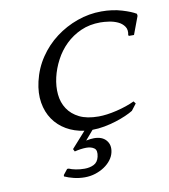

<svg xmlns="http://www.w3.org/2000/svg" viewBox="-78 -541 714 811"><g transform="rotate(-10 279.0 -136.0)"><path d="M134.9 178 134.5 184C146 189.3 159.2 193.8 174.4 197.5C189.6 201.2 205.1 203 221.1 203C237.1 203 252.3 200.7 266.8 196C281.2 191.3 294.1 185.2 305.5 177.5C317 169.8 326.5 161 334.1 151C341.8 141 346.9 130.3 349.5 119C354.3 98.3 350.9 81.2 339.4 67.5C327.9 53.8 310.5 47 287.1 47C282.5 47 277.2 47.3 271.4 48C265.6 48.7 259.5 49.7 253.2 51L287.5 11C304.1 11 321.3 9.3 339.1 6C356.9 2.7 373.7 -1.5 389.5 -6.5C405.3 -11.5 419.7 -16.8 432.7 -22.5C445.7 -28.2 456.4 -33.7 465 -39L486.5 -67L478.8 -77C456.3 -66.3 430.4 -57.5 401.2 -50.5C371.9 -43.5 345.9 -40 323.2 -40C289.9 -40 262.5 -45.3 240.9 -56C219.4 -66.7 202.7 -81 190.9 -99C179 -117 171.9 -137.7 169.7 -161C167.4 -184.3 169.2 -208.7 175 -234C180.7 -258.7 189.8 -282.8 202.3 -306.5C214.7 -330.2 230.4 -351.2 249.3 -369.5C268.2 -387.8 290.1 -402.5 315 -413.5C339.8 -424.5 367.6 -430 398.3 -430C408.9 -430 421.2 -429 435.1 -427C449 -425 461.6 -421.3 473 -416C484.5 -410.7 493.6 -403.2 500.3 -393.5C507.1 -383.8 508.7 -371.3 505.2 -356L508.5 -353H529.5L558.3 -430L557.3 -439C544.5 -447 524.9 -455 498.4 -463C471.9 -471 442.7 -475 410.7 -475C375.3 -475 340.8 -469 307 -457C273.2 -445 242.2 -428.3 214 -407C185.7 -385.7 161.4 -360 141.2 -330C120.9 -300 106.6 -266.7 98.1 -230C90.6 -197.3 89.1 -167.2 93.7 -139.5C98.3 -111.8 107.7 -87.7 122 -67C136.2 -46.3 154.5 -29.5 176.8 -16.5C199.1 -3.5 224.5 5 252.9 9L192.2 77L197.7 88C205.5 86 213.9 84.3 222.8 83C231.8 81.7 240.3 81 248.3 81C262.3 81 273.6 84.2 282.1 90.5C290.6 96.8 292.8 109 288.7 127C285.1 142.3 277.5 152.8 265.9 158.5C254.3 164.2 241.1 167 226.4 167C213.1 167 200.5 165.8 188.8 163.5C177 161.2 167.4 158.3 160.2 155H153.2Z"/></g></svg>

Font: Quattrocento
Style: Italic
Weight: 400
Italic angle: -13°
Designer: Pablo Impallari
Foundry: Pablo Impallari, Igino Marini, Branda Gallo
Version: Version 2.000